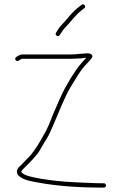

<svg xmlns="http://www.w3.org/2000/svg" viewBox="-20 -861 555 878"><path d="M253 -701 262 -714C266.7 -722 272.3 -729.3 279 -736C302.4 -759.4 325.3 -793 352 -813L365 -823C375.7 -831 363.7 -847 353 -839L340 -829C321 -814.4 303 -794.7 287 -775C271.2 -755.2 256.6 -745.1 244 -724L236 -711C229.4 -700.4 246.3 -688.9 253 -701ZM349 -594C355 -594.7 360.3 -595.3 365 -596C368.3 -596 371.7 -596.3 375 -597C338.7 -560.7 308.9 -515.9 283 -468C265.3 -438.9 236.4 -370.7 222 -337C206.2 -296.7 196.3 -269.9 176 -237C158.9 -207 143.6 -180.2 123 -155C111.8 -141.3 97.2 -128.7 86 -116L71 -101C57.4 -89.1 49.9 -70.8 68 -55C93.6 -35.3 122.2 -32.1 161 -25C243.7 -10 347 -3 442 -3H455C460.3 -3 465 -7.7 465 -13C465 -18.3 460.3 -23 455 -23H442C417.4 -23 409 -23.8 380.5 -25L331.5 -27C263.9 -29.8 186.2 -38 130 -51C113.1 -54.9 84.5 -61 77 -76C79 -80 81.7 -83.7 85 -87L100 -102C113.1 -115.1 125.6 -127.1 138 -142L153 -160C157 -165.3 161 -171.7 165 -179C173.8 -195.1 183.1 -209.8 193 -226C204.8 -244.4 212.4 -264.2 222 -285.5C243.1 -332.2 273.4 -413 300 -458C324 -497.5 347.8 -540.8 379 -572C389 -582 395.7 -589.7 399 -595C403.7 -601 403.8 -606.3 399.5 -611C389.4 -621.9 365.3 -615 348 -615C337.3 -613.5 316.2 -612 303 -612H82C75.3 -612 68.7 -609.7 62 -605C55.7 -601.1 44.8 -596.8 51.5 -586.5C60.2 -573.1 71.9 -592 82 -592H303C315.4 -592 337.6 -594 349 -594Z"/></svg>

Font: HoneyBee
Style: UltLit
Weight: 100
Foundry: Cannot Into Space Fonts
Version: Version 0.89